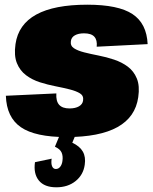

<svg xmlns="http://www.w3.org/2000/svg" viewBox="-20 -572 653 818"><path d="M263 12Q130 12 69 -30Q8 -72 5 -164L220 -174Q218 -141 232 -125.5Q246 -110 276 -110Q301 -110 316.5 -119Q332 -128 334 -144Q337 -164 321 -174Q305 -184 277.5 -191Q250 -198 216.5 -204.5Q183 -211 150 -221.5Q117 -232 91 -251.5Q65 -271 52 -303Q39 -335 46 -384Q58 -468 134.5 -510Q211 -552 352 -552Q484 -552 544.5 -512Q605 -472 609 -384L392 -373Q395 -401 382 -415.5Q369 -430 338 -430Q314 -430 299 -421.5Q284 -413 282 -397Q279 -377 295 -366.5Q311 -356 338.5 -349Q366 -342 399.5 -335.5Q433 -329 466 -318Q499 -307 524.5 -288Q550 -269 563 -237.5Q576 -206 569 -158Q557 -73 480.5 -30.5Q404 12 263 12ZM220 226Q169 226 145.5 197Q122 168 129 119L200 104Q197 125 202 136.5Q207 148 218 148Q229 148 236.5 138.5Q244 129 246 114Q249 93 242.5 78Q236 63 214 53L236 0H303L288 36Q320 51 333 74Q346 97 341 130Q335 173 302 199.5Q269 226 220 226Z"/></svg>

Font: Pathway Extreme Condensed Black
Style: Italic
Weight: 900
Width: 3
Italic angle: -8°
Version: Version 1.001;gftools[0.9.26]